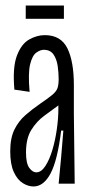

<svg xmlns="http://www.w3.org/2000/svg" viewBox="-20 -664 320 694"><path d="M101 10Q82 10 62.5 -2Q43 -14 30 -42Q17 -70 17 -117Q17 -165 32 -195.5Q47 -226 71.5 -247.5Q96 -269 125 -289Q156 -310 170 -322Q184 -334 188 -346Q192 -358 192 -378Q192 -401 188.5 -425.5Q185 -450 173.5 -467Q162 -484 138 -484Q126 -484 111.5 -474Q97 -464 89 -432Q81 -400 87 -332L32 -340Q25 -420 41 -462.5Q57 -505 85 -521Q113 -537 142 -537Q200 -537 223.5 -489.5Q247 -442 247 -356V-251Q248 -189 248.5 -125.5Q249 -62 250 0H192Q197 -48 201 -96Q205 -144 209 -192H201Q188 -85 163 -37.5Q138 10 101 10ZM111 -41Q129 -41 144 -64Q159 -87 169.5 -122.5Q180 -158 185.5 -197.5Q191 -237 191 -271V-283Q168 -266 140.5 -246Q113 -226 93.5 -195Q74 -164 74 -113Q74 -73 86 -57Q98 -41 111 -41ZM73 -596V-644H211V-596Z"/></svg>

Font: Bricolage Grotesque 48pt Condensed ExtraLight
Style: Regular
Weight: 200
Width: 3
Designer: Mathieu Triay
Foundry: Atelier Triay
Version: Version 1.000; ttfautohint (v1.8.4.7-5d5b);gftools[0.9.32]